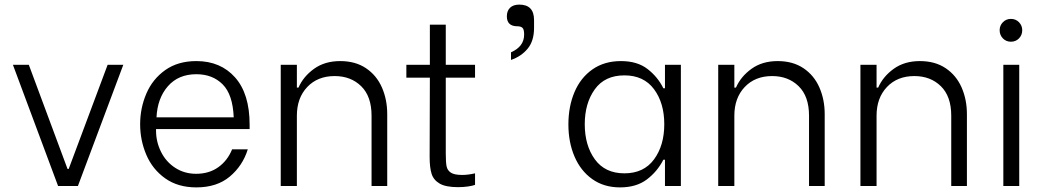

<svg xmlns="http://www.w3.org/2000/svg" viewBox="-20 -807 4527 833"><path d="M36 -526H105L273 -74H278L447 -526H515L318 0H232Z M588 -268Q588 -338 615 -401Q642 -464 697 -503Q752 -542 832 -542Q937 -542 1000 -471Q1063 -400 1063 -266V-247H657V-240Q657 -192 678.5 -148.5Q700 -105 740 -79Q780 -53 831 -53Q887 -53 927 -81.5Q967 -110 987 -159H1055Q1033 -88 977 -41Q921 6 832 6Q752 6 697 -33Q642 -72 615 -135Q588 -198 588 -268ZM994 -298Q990 -397 946 -441Q902 -485 832 -485Q754 -485 708.5 -433Q663 -381 659 -298Z M1198 -526H1268V-427H1275Q1296 -475 1342.5 -508.5Q1389 -542 1456 -542Q1522 -542 1568 -511Q1614 -480 1637 -427.5Q1660 -375 1660 -312V0H1592V-305Q1592 -389 1547 -433Q1502 -477 1432 -477Q1358 -477 1313 -429.5Q1268 -382 1268 -305V0H1198Z M1914 -470V-141Q1914 -103 1917.5 -85.5Q1921 -68 1936 -58Q1951 -48 1985 -48Q2011 -48 2041 -55V-5Q2031 -1 2010.5 2Q1990 5 1967 5Q1914 5 1887.5 -10.5Q1861 -26 1852.5 -53Q1844 -80 1844 -126L1845 -470H1743V-526H1845V-700H1914V-526H2041V-470Z M2197 -580Q2254 -605 2254 -657Q2254 -680 2246.5 -686.5Q2239 -693 2225 -693Q2179 -693 2179 -736Q2179 -760 2193 -773.5Q2207 -787 2233 -787Q2297 -787 2297 -720V-686Q2297 -629 2269 -595.5Q2241 -562 2197 -547Z M2446 -267Q2446 -345 2472.5 -407.5Q2499 -470 2550.5 -506Q2602 -542 2674 -542Q2745 -542 2789.5 -507.5Q2834 -473 2858 -424H2865V-526H2934V0H2865V-114H2858Q2832 -63 2786.5 -28.5Q2741 6 2670 6Q2600 6 2549.5 -30Q2499 -66 2472.5 -128Q2446 -190 2446 -267ZM2862 -268Q2862 -360 2817.5 -420Q2773 -480 2689 -480Q2604 -480 2560.5 -419.5Q2517 -359 2517 -268Q2517 -176 2561 -115.5Q2605 -55 2689 -55Q2773 -55 2817.5 -115.5Q2862 -176 2862 -268Z M3096 -526H3166V-427H3173Q3194 -475 3240.5 -508.5Q3287 -542 3354 -542Q3420 -542 3466 -511Q3512 -480 3535 -427.5Q3558 -375 3558 -312V0H3490V-305Q3490 -389 3445 -433Q3400 -477 3330 -477Q3256 -477 3211 -429.5Q3166 -382 3166 -305V0H3096Z M3713 -526H3783V-427H3790Q3811 -475 3857.5 -508.5Q3904 -542 3971 -542Q4037 -542 4083 -511Q4129 -480 4152 -427.5Q4175 -375 4175 -312V0H4107V-305Q4107 -389 4062 -433Q4017 -477 3947 -477Q3873 -477 3828 -429.5Q3783 -382 3783 -305V0H3713Z M4333 -526H4402V0H4333ZM4317 -676Q4317 -696 4331 -710.5Q4345 -725 4366 -725Q4387 -725 4401 -710.5Q4415 -696 4415 -676Q4415 -655 4401 -640.5Q4387 -626 4366 -626Q4345 -626 4331 -640.5Q4317 -655 4317 -676Z"/></svg>

Font: Be Vietnam Light
Style: Regular
Weight: 300
Designer: Gabriel Lam
Foundry: TypeRant
Version: Version 4.000